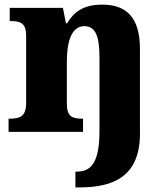

<svg xmlns="http://www.w3.org/2000/svg" viewBox="-20 -570 720 830"><path d="M306 240H327C477 240 585 187 585 8V-358C585 -493 528 -550 422 -550C338 -550 298 -516 270 -469H265L252 -536H22V-479H25C69 -479 93 -470 93 -415V-125C93 -66 66 -57 21 -57H17V0H339V-57H335C291 -57 269 -67 269 -122V-305C269 -385 287 -457 345 -457C395 -457 410 -408 410 -322V-4C410 131 375 172 312 172H306Z"/></svg>

Font: Noto Serif Malayalam ExtraBold
Style: Regular
Weight: 800
Designer: Indian type Foundry, Jelle Bosma, Monotype Design Team
Foundry: Monotype Imaging Inc.
Version: Version 2.104